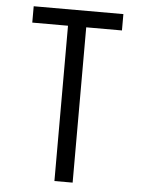

<svg xmlns="http://www.w3.org/2000/svg" viewBox="-53 -777 605 819"><g transform="rotate(5 250.0 -367.5)"><path d="M211 0V-665H58V-735H442V-665H289V0Z"/></g></svg>

Font: Iosevka Algr
Style: Regular
Weight: 400
Monospace: yes
Designer: Belleve Invis
Foundry: Belleve Invis
Version: Version 26.0.2; ttfautohint (v1.8.3)